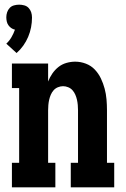

<svg xmlns="http://www.w3.org/2000/svg" viewBox="-20 -802 540 822"><path d="M51 -575 7 -615Q20 -627 29 -642.5Q38 -658 44 -675Q35 -677 28 -682Q21 -687 16 -694Q11 -701 9 -710Q7 -719 7 -728Q7 -739 10.5 -749.5Q14 -760 21.5 -768Q29 -776 40 -779Q51 -782 62 -782Q73 -782 84 -779Q95 -776 102.5 -768Q110 -760 113.5 -749.5Q117 -739 117 -727Q117 -706 113 -685Q109 -664 100.5 -644Q92 -624 79.5 -606.5Q67 -589 51 -575ZM31 0V-105H62V-425H31V-530H186V-453Q193 -471 204 -487Q215 -503 230 -515Q245 -527 264 -532.5Q283 -538 302 -538Q325 -538 347.5 -529.5Q370 -521 386 -504Q402 -487 412 -466Q422 -445 428 -422.5Q434 -400 436 -376.5Q438 -353 438 -330V-105H469V0H283V-105H314V-330Q314 -341 313 -352.5Q312 -364 309.5 -375Q307 -386 302.5 -396.5Q298 -407 290.5 -415.5Q283 -424 272 -428.5Q261 -433 250 -433Q239 -433 228 -428.5Q217 -424 209.5 -415.5Q202 -407 197.5 -396.5Q193 -386 190.5 -375Q188 -364 187 -352.5Q186 -341 186 -330V-105H217V0Z"/></svg>

Font: Iosevka Slab Extrabold
Style: Regular
Weight: 800
Monospace: yes
Designer: Belleve Invis
Foundry: Belleve Invis
Version: Version 11.1.1; ttfautohint (v1.8.3)